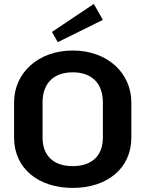

<svg xmlns="http://www.w3.org/2000/svg" viewBox="-20 -918 723 955"><path d="M491.7 -819.2 446.7 -898.3 238.3 -759.2 267.5 -708.3ZM341.7 -666.7C169.2 -666.7 50 -555 50 -408.3V-233.3C50 -81.7 169.2 16.7 341.7 16.7C514.2 16.7 633.3 -81.7 633.3 -233.3V-408.3C633.3 -555 514.2 -666.7 341.7 -666.7ZM341.7 -558.3C432.5 -558.3 491.7 -507.5 491.7 -408.3V-233.3C491.7 -145.8 439.2 -91.7 341.7 -91.7C244.2 -91.7 191.7 -145.8 191.7 -233.3V-408.3C191.7 -507.5 250.8 -558.3 341.7 -558.3Z"/></svg>

Font: BoonHome
Style: Bold
Weight: 700
Designer: Sungsit Sawaiwan
Foundry: Sungsit Sawaiwan
Version: Version 0.2